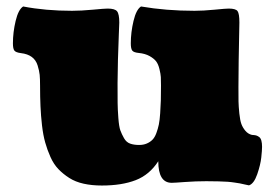

<svg xmlns="http://www.w3.org/2000/svg" viewBox="-20 -554 840 587"><path d="M472.2 -292.5Q472.2 -309.1 471.7 -318.4Q471.2 -327.6 467.5 -342.8Q463.9 -357.9 457.3 -366.5Q450.7 -375 437.3 -382.6Q423.8 -390.1 404.3 -392.1Q388.7 -393.6 384.3 -399.4Q379.9 -405.3 379.9 -421.4Q379.9 -455.1 388.2 -490Q396.5 -524.9 411.1 -534.2Q487.8 -521 574.7 -521Q601.6 -521 636 -524.4Q670.4 -527.8 679.2 -527.8Q700.7 -527.8 706.3 -520Q711.9 -512.2 711.9 -484.9Q711.9 -483.4 711.2 -449.2Q710.4 -415 709.7 -368.2Q709 -321.3 709 -288.6Q709 -259.3 709.2 -243.9Q709.5 -228.5 711.7 -207.3Q713.9 -186 718 -174.8Q722.2 -163.6 730.2 -154.1Q738.3 -144.5 750 -141.6Q751 -141.6 756.1 -141.1Q761.2 -140.6 764.6 -139.4Q768.1 -138.2 772.5 -135Q776.9 -131.8 779.1 -124Q781.2 -116.2 781.2 -105Q781.2 -94.7 778.8 -72.5Q776.4 -50.3 766.4 -21.2Q756.3 7.8 741.2 12.7Q738.3 12.2 727.5 9.8Q716.8 7.3 712.9 6.6Q709 5.9 697.5 4.2Q686 2.4 675.8 1.7Q665.5 1 648.4 0.5Q631.3 0 610.8 0Q578.6 0 545.9 2.4Q513.2 4.9 504.9 4.9Q463.9 4.9 463.9 -61Q437 -19.5 394.8 -3.2Q352.5 13.2 291.5 13.2Q260.7 13.2 235.6 7.6Q210.4 2 191.7 -10Q172.9 -22 158.4 -37.1Q144 -52.2 134.3 -74Q124.5 -95.7 118.2 -118.4Q111.8 -141.1 108.4 -170.9Q105 -200.7 103.8 -228.8Q102.5 -256.8 102.5 -292.5Q102.5 -313 101.3 -325.2Q100.1 -337.4 95 -354Q89.8 -370.6 77.1 -379.9Q64.5 -389.2 43.9 -391.6Q28.3 -393.6 23.9 -399.4Q19.5 -405.3 19.5 -421.4Q19.5 -455.1 27.8 -490Q36.1 -524.9 50.8 -534.2Q119.1 -521 200.2 -521Q228 -521 263.9 -524.4Q299.8 -527.8 309.1 -527.8Q331.1 -527.8 337.9 -519.5Q344.7 -511.2 344.7 -484.9Q344.7 -482.9 343.3 -449.5Q341.8 -416 340.6 -371.6Q339.4 -327.1 339.4 -299.8Q339.4 -258.8 339.6 -239.5Q339.8 -220.2 341.8 -193.6Q343.8 -167 347.9 -155.5Q352.1 -144 359.1 -131.6Q366.2 -119.1 377.7 -115Q389.2 -110.8 405.3 -110.8Q418.5 -110.8 428.7 -115.2Q439 -119.6 446 -126.7Q453.1 -133.8 458 -147Q462.9 -160.2 465.6 -173.3Q468.3 -186.5 469.7 -207.5Q471.2 -228.5 471.7 -246.8Q472.2 -265.1 472.2 -292.5Z"/></svg>

Font: Coustard Black
Style: Regular
Weight: 900
Foundry: vernon adams
Version: Version 1.001;